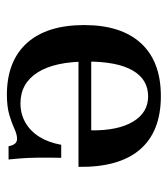

<svg xmlns="http://www.w3.org/2000/svg" viewBox="14 -481 479 547"><g transform="rotate(-90 253.5 -207.5)"><path d="M253.2 11.3Q152.4 11.3 101.2 -48Q50 -107.3 51.6 -223.4H387.1L388.7 -187.1H155.6Q154.8 -110.5 180.6 -67.7Q206.5 -25 252.4 -25Q300.8 -25 326.2 -69Q351.6 -112.9 351.6 -198.4Q351.6 -291.1 320.6 -339.9Q289.5 -388.7 232.3 -388.7Q202.4 -388.7 177.8 -374.6Q153.2 -360.5 137.1 -334.7Q121 -308.9 114.5 -272.6H77.4Q78.2 -312.1 77.8 -340.3Q77.4 -368.5 75.8 -388.3Q74.2 -408.1 72.6 -422.6H110.5Q112.9 -409.7 118.1 -404Q123.4 -398.4 131.5 -398.4Q143.5 -398.4 159.3 -405.6Q175 -412.9 198.8 -420.2Q222.6 -427.4 258.9 -427.4Q354 -426.6 404.8 -369.8Q455.6 -312.9 455.6 -207.3Q455.6 -101.6 403.6 -45.2Q351.6 11.3 253.2 11.3Z"/></g></svg>

Font: Playfair 9pt SemiBold
Style: Regular
Weight: 600
Designer: Claus Eggers Sørensen
Foundry: Claus Eggers Sørensen
Version: Version 2.001;gftools[0.9.30]